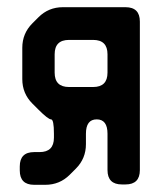

<svg xmlns="http://www.w3.org/2000/svg" viewBox="-20 -505 459 534"><path d="M75 9H106Q146 9 174 -19L191 -36Q219 -64 219 -104V-133Q219 -173 249 -173Q279 -173 279 -133V-32Q279 8 319 8H329Q369 8 369 -32V-445Q369 -485 329 -485H155Q115 -485 87 -457L70 -440Q42 -412 42 -372V-285Q42 -245 70 -217L86 -201Q114 -173 122 -173Q130 -173 130 -133V-122Q130 -82 90 -82H75Q35 -82 35 -42V-31Q35 9 75 9ZM132 -303V-354Q132 -394 172 -394H239Q279 -394 279 -354V-303Q279 -263 239 -263H172Q132 -263 132 -303Z"/></svg>

Font: WDXL Lubrifont TC
Style: Regular
Weight: 400
Designer: [WDXL Lubrifont] Copyright 2020-2022 (c) NightFurySL2001, Skr-ZERO; [ZCOOL QingKe HuangYou] Copyright 2018-2022 (c) The 
Version: Version 2.001;hotconv 1.1.1;makeotfexe 2.6.0